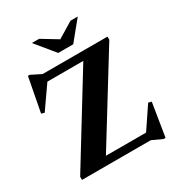

<svg xmlns="http://www.w3.org/2000/svg" viewBox="-212 -1017 1090 1181"><g transform="rotate(-30 333.5 -426.0)"><path d="M616.5 -685V-662.5L223.5 -25.5L146 -55H527L630 -208L652.5 -202.5L614.5 33H600.5L528.5 0H40V-22.5L431.5 -660L540 -630H158L48 -472.5L26 -479L72 -720.5H85L156 -685ZM374 -805.5H340L468.5 -883.5H520L410.5 -749.5H304L194 -883.5H245.5Z"/></g></svg>

Font: Newsreader 36pt
Style: Bold
Weight: 700
Designer: Hugues Gentile
Foundry: Production Type
Version: Version 1.003